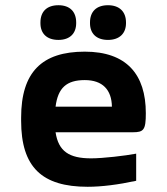

<svg xmlns="http://www.w3.org/2000/svg" viewBox="-20 -707 640 736"><path d="M539 -273C539 -422 465 -509 305 -509C141 -509 61 -431 61 -256V-244C61 -66 141 9 316 9C369 9 433 1 502 -14V-118C460 -110 375 -100 329 -100C245 -100 204 -127 193 -200H489C531 -200 539 -209 539 -273ZM135 -618C135 -579 159 -554 204 -554C248 -554 272 -579 272 -618V-621C272 -662 248 -687 204 -687C159 -687 135 -662 135 -621ZM193 -298C202 -370 235 -400 305 -400C373 -400 408 -363 409 -298ZM325 -618C325 -579 349 -554 394 -554C438 -554 463 -579 463 -618V-621C463 -662 438 -687 394 -687C349 -687 325 -662 325 -621Z"/></svg>

Font: LT Wave Mono Bold
Style: Regular
Weight: 700
Designer: Daniel Lyons
Version: Version 2.5 (Glyphs App)